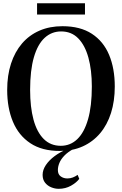

<svg xmlns="http://www.w3.org/2000/svg" viewBox="-20 -913 747 1176"><path d="M347.5 11.5Q237.5 12 165.8 -35.8Q94 -83.5 59 -167.8Q24 -252 24 -362Q24 -451.5 47.5 -523.5Q71 -595.5 115 -646.8Q159 -698 221.5 -725.2Q284 -752.5 362.5 -752.5Q471.5 -752.5 542.5 -706.2Q613.5 -660 648.2 -577Q683 -494 683 -383Q683 -294 660 -221.2Q637 -148.5 593 -96.5Q549 -44.5 487 -16.5Q425 11.5 347.5 11.5ZM352.5 -20Q411 -20 453.5 -60.8Q496 -101.5 519.2 -182.2Q542.5 -263 542.5 -383Q542.5 -484 521.5 -560Q500.5 -636 459 -678.2Q417.5 -720.5 354.5 -720.5Q296 -720.5 253.2 -681Q210.5 -641.5 187.5 -562Q164.5 -482.5 164.5 -362.5Q164.5 -257 185.2 -180.2Q206 -103.5 247.8 -61.8Q289.5 -20 352.5 -20ZM339.5 243.5Q316.5 243.5 293.8 234.2Q271 225 256 206Q241 187 241 158Q241 128 260.5 98.5Q280 69 314.5 43.2Q349 17.5 394 -1L409 -5L430.5 -1Q395 18.5 374 40.5Q353 62.5 343.8 85Q334.5 107.5 334.5 128.5Q334.5 155 352 167.5Q369.5 180 392.5 180Q410.5 180 426.5 173.8Q442.5 167.5 455.5 158L465.5 182.5Q448.5 205.5 414.8 224.5Q381 243.5 339.5 243.5ZM500.5 -893V-824H207V-893Z"/></svg>

Font: Merriweather 120pt SemiBold
Style: Regular
Weight: 600
Version: Version 2.100